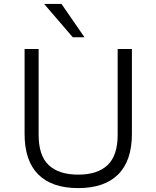

<svg xmlns="http://www.w3.org/2000/svg" viewBox="-20 -956 802 984"><path d="M381 8Q246 8 176 -62Q106 -132 106 -270V-705H178V-265Q178 -158 230 -109.5Q282 -61 381 -61Q480 -61 531.5 -110Q583 -159 583 -265V-705H656V-270Q656 -132 585.5 -62Q515 8 381 8ZM353 -765 206 -936H295L413 -765Z"/></svg>

Font: Nunito Sans 6pt Light
Style: Regular
Weight: 300
Version: Version 3.101;gftools[0.9.27]